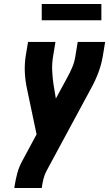

<svg xmlns="http://www.w3.org/2000/svg" viewBox="-20 -946 549 966"><path d="M52 0 53 -7Q58 -41 67 -74.5Q76 -108 94 -140L164 -270L115 -503Q107 -541 105 -581Q103 -621 109 -662L121 -735H259L247 -662Q241 -626 242.5 -591.5Q244 -557 249 -523L261 -450L319 -557Q333 -582 344 -608.5Q355 -635 359 -662L371 -735H509L497 -662Q490 -621 475 -581Q460 -541 439 -503L214 -86Q204 -67 199 -47Q194 -27 191 -7L190 0ZM190 -844V-926H490V-844Z"/></svg>

Font: Iosevka Curly Heavy Oblique
Style: Regular
Weight: 900
Italic angle: -9°
Monospace: yes
Designer: Belleve Invis
Foundry: Belleve Invis
Version: Version 11.1.0; ttfautohint (v1.8.3)